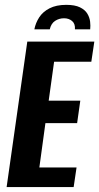

<svg xmlns="http://www.w3.org/2000/svg" viewBox="-20 -760 403 780"><path d="M6.9 0 90.9 -591H363.2L351 -509.3H199.8L177.8 -351H306.2L293.3 -259.7H164.5L139.9 -79.7H291L279.2 0ZM249.2 -740.3Q284.1 -740.3 304.7 -730.3Q325.4 -720.2 334.7 -704.7Q344.1 -689.1 346.1 -672Q348 -655 346.4 -640.9H284.4Q286.1 -663.4 272.9 -674.6Q259.6 -685.8 240.1 -685.8Q220 -685.8 203.7 -675.1Q187.5 -664.4 182.2 -640.9H119.6Q124.6 -666.8 139.2 -689.4Q153.7 -712 181 -726.1Q208.4 -740.3 249.2 -740.3Z"/></svg>

Font: Alumni Sans SC Thin
Style: Italic
Weight: 100
Italic angle: -8°
Designer: Robert E. Leuschke
Foundry: Robert E. Leuschke
Version: Version 1.016